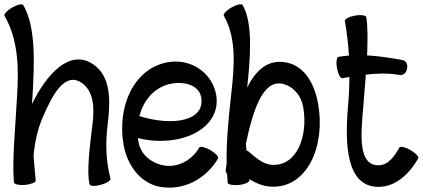

<svg xmlns="http://www.w3.org/2000/svg" viewBox="-52 -849 1977 898"><path d="M-31 -775C34 -663 36 -530 28 -402C21 -266 4 -103 13 4C14 13 37 18 65 16C93 13 115 4 115 -4C111 -44 108 -83 105 -122C111 -185 124 -247 150 -305C193 -405 250 -511 326 -464C387 -426 390 -345 381 -271C369 -176 352 -42 367 13C369 22 393 23 420 15C447 8 467 -5 465 -13C443 -94 441 -179 451 -262C465 -373 470 -496 378 -552C271 -618 165 -501 98 -363C98 -375 99 -386 100 -398C108 -544 118 -720 57 -825C53 -833 30 -828 5 -814C-19 -800 -35 -782 -31 -775Z M968 -108C972 -116 956 -133 932 -147C907 -161 884 -166 880 -159C846 -100 781 -64 715 -75C656 -86 606 -126 596 -184C595 -190 594 -197 593 -203C798 -154 986 -251 959 -406C940 -510 839 -577 733 -558C571 -529 495 -347 526 -172C543 -76 604 8 697 25C806 44 912 -12 968 -108ZM751 -458C813 -469 879 -450 889 -394C908 -283 757 -257 600 -306C620 -383 673 -444 751 -458Z M995 -775C1057 -667 1043 -531 1029 -404C1017 -298 1006 -186 1008 -82C1006 -73 1005 -65 1004 -57C1002 -50 1005 -42 1010 -36C1011 -22 1012 -8 1013 6C1014 14 1038 19 1066 16C1094 13 1115 3 1115 -6C1114 -7 1114 -9 1114 -11C1146 8 1180 23 1218 24C1385 31 1471 -166 1436 -362C1421 -451 1376 -538 1291 -556C1205 -575 1146 -524 1104 -439C1119 -578 1132 -741 1083 -825C1078 -833 1055 -828 1031 -814C1006 -800 990 -782 995 -775ZM1222 -78C1177 -80 1142 -114 1107 -143C1105 -144 1103 -145 1101 -144C1100 -155 1099 -165 1098 -176C1131 -334 1178 -478 1270 -457C1321 -445 1357 -401 1366 -349C1390 -212 1337 -73 1222 -78Z M1549 -483C1560 -485 1571 -487 1582 -489C1582 -444 1580 -400 1576 -355C1560 -175 1567 25 1718 25C1799 25 1863 -36 1904 -108C1908 -116 1892 -133 1868 -147C1844 -161 1820 -166 1816 -159C1793 -118 1764 -76 1718 -76C1621 -76 1636 -223 1647 -349C1651 -395 1655 -448 1659 -500C1712 -506 1765 -508 1818 -498C1834 -496 1849 -509 1852 -528C1856 -548 1846 -566 1831 -568C1776 -578 1720 -587 1665 -590C1668 -663 1668 -729 1661 -769C1660 -777 1636 -781 1608 -776C1581 -771 1560 -760 1561 -751C1570 -698 1577 -644 1580 -589C1563 -588 1547 -586 1531 -583C1523 -582 1519 -558 1524 -531C1529 -503 1540 -482 1549 -483Z"/></svg>

Font: Nupuram Condensed Medium
Style: Regular
Weight: 500
Width: 3
Designer: Santhosh Thottingal (santhosh.thottingal@gmail.com)
Foundry: SMC
Version: Version 1.000